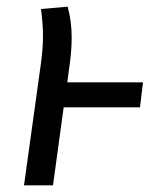

<svg xmlns="http://www.w3.org/2000/svg" viewBox="-20 -556 468 576"><path d="M400 -234H171L139 0H52L102 -360Q109 -409 109 -450Q109 -481 103 -529L183 -536Q195 -492 195 -444Q195 -399 187 -348L182 -309H409Z"/></svg>

Font: Fira Sans Condensed
Style: Italic
Weight: 400
Width: 3
Italic angle: -8°
Designer: bBox Type GmbH & Carrois Corporate GbR & Edenspiekermann AG
Foundry: bBox Type GmbH & Carrois Corporate GbR & Edenspiekermann AG
Version: Version 4.301